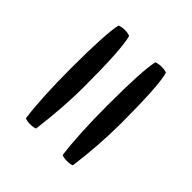

<svg xmlns="http://www.w3.org/2000/svg" viewBox="-32 -660 609 609"><g transform="rotate(-45 272.5 -356.0)"><path d="M61 -277Q61 -289 65 -298Q148 -309 279 -309Q436 -309 481 -298Q485 -287 485 -274Q485 -259 481 -251Q436 -238 268 -238Q171 -238 65 -252Q61 -258 61 -277ZM61 -442Q61 -454 65 -463Q148 -474 279 -474Q436 -474 481 -463Q485 -452 485 -439Q485 -424 481 -416Q436 -403 265 -403Q176 -403 65 -417Q61 -423 61 -442Z"/></g></svg>

Font: Gorditas
Style: Regular
Weight: 400
Designer: Gustavo Dipre (gbrenda1987@gmail.com)
Foundry: Gustavo Dipre (gbrenda1987@gmail.com)
Version: Version 1.001